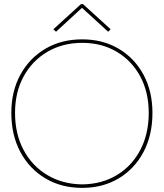

<svg xmlns="http://www.w3.org/2000/svg" viewBox="-20 -895 795 932"><path d="M379 17Q278 17 200.5 -29Q123 -75 79 -157Q35 -239 35 -347Q35 -452 79 -532.5Q123 -613 200.5 -658.5Q278 -704 379 -704Q479 -704 556 -658.5Q633 -613 676.5 -532.5Q720 -452 720 -347Q720 -239 676.5 -157Q633 -75 556 -29Q479 17 379 17ZM379 0Q474 -1 547 -45Q620 -89 661 -167Q702 -245 702 -347Q702 -447 661 -523.5Q620 -600 547 -643.5Q474 -687 379 -687Q284 -687 210 -643.5Q136 -600 94.5 -523.5Q53 -447 53 -347Q53 -245 94.5 -167Q136 -89 210 -45Q284 -1 379 0ZM252 -741 239 -753 373 -875H383L517 -753L505 -741L378 -857Z"/></svg>

Font: Grandiflora One
Style: Regular
Weight: 400
Designer: Haesung Cho
Foundry: JAMO
Version: Version 1.000; ttfautohint (v1.8.4.7-5d5b);gftools[0.9.28]